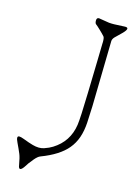

<svg xmlns="http://www.w3.org/2000/svg" viewBox="-138 -870 778 1087"><g transform="rotate(15 251.5 -326.0)"><path d="M458 -788.1Q489.3 -788.1 455.1 -752.4L414.6 -712.9Q404.3 -701.7 403.3 -689.9L395.5 -304.7Q394 -256.8 391.1 -208Q388.2 -159.2 374.8 -120.1Q361.3 -81.1 335.9 -50.8Q288.6 6.3 184.1 45.9Q169.9 51.3 151.9 72.8Q133.8 94.2 129.2 101.3Q124.5 108.4 120.1 115.5Q115.7 122.6 110.8 128.9Q85.9 161.6 80.6 123.5Q73.2 80.6 65.2 61.8Q57.1 43 53.5 34.9Q49.8 26.9 46.1 19Q42.5 11.2 39.1 3.9Q21 -32.7 40.5 -32.7Q49.3 -32.7 67.4 -25.9Q85.4 -19 100.3 -13.9Q115.2 -8.8 126 -5.9Q164.6 4.9 193.1 -4.9Q221.7 -14.6 240.2 -26.4Q326.7 -80.1 341.8 -181.6Q347.7 -223.1 351.3 -370.4Q355 -517.6 356 -554.7L358.4 -661.1L358.9 -672.4Q358.9 -696.8 353.3 -703.4Q347.7 -710 339.6 -718Q331.5 -726.1 322.8 -734.4Q301.8 -754.4 296.4 -757.8Q289.1 -762.7 289.1 -779.3Q289.1 -795.9 302.7 -795.9L363.8 -786.1Q372.1 -785.2 379.9 -785.2H394.5Z"/></g></svg>

Font: Snowburst One
Style: Regular
Weight: 400
Designer: Annet Stirling
Foundry: Annet Stirling
Version: Version 1.001